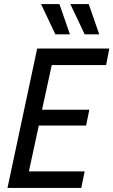

<svg xmlns="http://www.w3.org/2000/svg" viewBox="-20 -930 561 950"><path d="M17 0 164 -690H521L505 -608H236L188 -387H422L406 -309H172L123 -82H399L382 0ZM183 -910H274L326 -760H254ZM328 -910H419L471 -760H399Z"/></svg>

Font: Radio Canada Condensed
Style: Italic
Weight: 400
Width: 3
Italic angle: -12°
Designer: Charles Daoud, Etienne Aubert Bonn, Alexandre Saumier Demers, Jacques Le Bailly
Foundry: Radio-Canada
Version: Version 2.104; ttfautohint (v1.8.4.7-5d5b);gftools[0.9.28.de